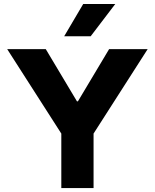

<svg xmlns="http://www.w3.org/2000/svg" viewBox="-20 -957 788 977"><path d="M292 -277.3 16.6 -707H212.9L371.6 -441.4H376.5L535.2 -707H731.4L456.1 -277.3V0H292ZM306.6 -772.5 403.3 -936.5H566.4L441.4 -772.5Z"/></svg>

Font: Wanted Sans ExtraBold
Style: Regular
Weight: 800
Designer: Original Design by Kil Hyung-jin and Kang Hanbin, Wanted Lab, Inc; Hangeul from Source Han Sans by Jang Soo-young and Ka
Foundry: Wanted Lab, Inc.
Version: Version 1.003